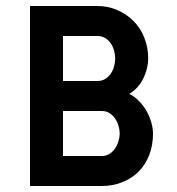

<svg xmlns="http://www.w3.org/2000/svg" viewBox="-20 -620 590 640"><path d="M490 -175Q490 -136 477.5 -103.5Q465 -71 442 -48Q419 -25 387.5 -12.5Q356 0 319 0H80V-600H305Q340 -600 371 -586.5Q402 -573 425 -550Q448 -527 461 -494.5Q474 -462 474 -425Q474 -393 458.5 -360Q443 -327 411 -307Q429 -298 444 -282.5Q459 -267 469 -249Q479 -231 484.5 -211.5Q490 -192 490 -175ZM364 -425Q364 -437 360.5 -450.5Q357 -464 349.5 -475Q342 -486 331 -493Q320 -500 305 -500H190V-350H305Q320 -350 331 -357Q342 -364 349.5 -375Q357 -386 360.5 -399.5Q364 -413 364 -425ZM379 -175Q379 -187 375 -200.5Q371 -214 363.5 -225Q356 -236 345 -243Q334 -250 319 -250H190V-100H319Q334 -100 345 -107Q356 -114 363.5 -125Q371 -136 375 -149.5Q379 -163 379 -175Z"/></svg>

Font: Gauge Heavy
Style: Heavy
Weight: 900
Designer: Daniel Pimley
Foundry: Daniel Pimley
Version: Version 2.0